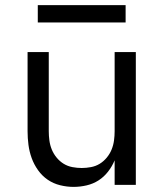

<svg xmlns="http://www.w3.org/2000/svg" viewBox="-20 -724 640 752"><path d="M268 8Q242 8 215.5 1.5Q189 -5 167 -20Q145 -35 129 -57.5Q113 -80 104 -105Q95 -130 91.5 -156.5Q88 -183 88 -210V-520H171V-210Q171 -192 173.5 -173.5Q176 -155 183 -138Q190 -121 202 -106.5Q214 -92 229.5 -82.5Q245 -73 263.5 -69.5Q282 -66 300 -66Q318 -66 336.5 -69.5Q355 -73 370.5 -82.5Q386 -92 398 -106.5Q410 -121 417 -138Q424 -155 426.5 -173.5Q429 -192 429 -210V-520H512V0H429V-96Q419 -72 403 -51.5Q387 -31 366 -17.5Q345 -4 319.5 2Q294 8 268 8ZM472 -636H128V-704H472Z"/></svg>

Font: Nova Nerd Font
Style: Regular
Weight: 400
Designer: Belleve Invis
Foundry: Belleve Invis
Version: Version 24.1.4; ttfautohint (v1.8.4);Nerd Fonts 3.1.1